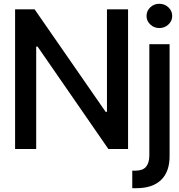

<svg xmlns="http://www.w3.org/2000/svg" viewBox="-20 -776 933 1000"><path d="M647 -727.5V0H544.4L175.8 -533.2H168.5V0H58.6V-727.5H160.2L530.3 -193.4H537.1V-727.5ZM757.8 -545.9H863.3V35.6Q863.8 117.7 819.3 160.9Q774.9 204.1 690.4 204.1H668.9V112.8H686Q723.6 112.8 740.5 92.8Q757.3 72.8 757.8 35.2ZM810.1 -629.9Q782.2 -629.9 762.7 -648.4Q743.2 -667 743.2 -692.9Q743.2 -719.2 762.7 -737.8Q782.2 -756.3 810.1 -756.3Q837.4 -756.3 857.2 -737.8Q877 -719.2 877 -692.9Q877 -667 857.2 -648.4Q837.4 -629.9 810.1 -629.9Z"/></svg>

Font: Inter Tight Medium
Style: Regular
Weight: 500
Designer: Rasmus Andersson
Foundry: rsms
Version: Version 3.004; ttfautohint (v1.8.4.7-5d5b)